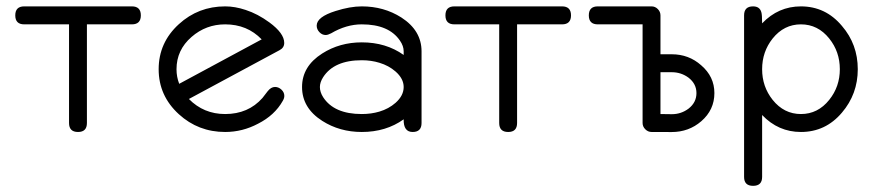

<svg xmlns="http://www.w3.org/2000/svg" viewBox="-20 -420 2778 611"><path d="M428.2 -371.1Q428.2 -342.5 399.7 -342.5H256.6V-28.6Q256.6 0 228.3 0Q199.7 0 199.7 -28.6V-342.5H57.1Q28.6 -342.5 28.6 -371.1Q28.6 -399.7 57.1 -399.7H399.7Q428.2 -399.7 428.2 -371.1Z M884.8 -114.7Q884.8 -107.4 879.9 -99.1Q854.2 -53.2 801.3 -26.4Q751.7 0 696.5 0Q611.1 0 549.1 -56.6Q484.9 -115.2 484.9 -199.7Q484.9 -284.4 549.1 -343Q611.1 -399.7 696.5 -399.7Q728 -399.7 761.7 -388.4Q800 -376 837.4 -348.6Q884.5 -314 884.5 -283.4Q884.5 -268.1 869.6 -260.3L581.1 -105Q628.2 -57.1 696.5 -57.1Q770 -57.1 815.2 -108.2Q820.8 -115.2 831.5 -129.3Q842.3 -143.3 855.2 -143.3Q866.5 -143.3 875.6 -134.8Q884.8 -126.2 884.8 -114.7ZM812.7 -294.7Q766.6 -342.5 696.5 -342.5Q635.5 -342.5 589.6 -302.5Q541.7 -261 541.7 -199.7Q541.7 -175.3 550.3 -153.3Z M1321.5 -28.6Q1321.5 0 1293.2 0Q1263.7 0 1264.6 -40.3Q1208.3 0 1131.3 0Q1060.8 0 1005.4 -35.4Q941.2 -76.4 941.2 -143.1Q941.2 -209 1005.4 -249.8Q1061 -285.2 1131.3 -285.2Q1208.3 -285.2 1264.6 -245.1V-256.6Q1264.6 -273.7 1252.7 -290.8Q1217.5 -342.5 1131.3 -342.5Q1082 -342.5 1033.7 -314Q1023.4 -308.6 1016.4 -308.6Q1005.1 -308.6 996.5 -317.6Q987.8 -326.7 987.8 -338.4Q987.8 -366.2 1047.9 -385Q1094.2 -399.7 1131.3 -399.7Q1201.7 -399.7 1257.3 -364.3Q1321.5 -322.8 1321.5 -256.6ZM1264.6 -143.1Q1264.6 -169.7 1238.8 -192.4Q1217 -211.4 1187.5 -220.2Q1161.4 -228.3 1131.3 -228.3Q1043 -228.3 1008.3 -174.3Q998 -158.2 998 -143.1Q998 -127 1008.3 -110.8Q1043 -57.1 1131.3 -57.1Q1161.4 -57.1 1187.5 -64.9Q1217 -73.7 1238.8 -92.8Q1264.6 -115.7 1264.6 -143.1Z M1797.1 -371.1Q1797.1 -342.5 1768.6 -342.5H1625.5V-28.6Q1625.5 0 1597.2 0Q1568.6 0 1568.6 -28.6V-342.5H1426Q1397.5 -342.5 1397.5 -371.1Q1397.5 -399.7 1426 -399.7H1768.6Q1797.1 -399.7 1797.1 -371.1Z M2253.4 -123.8Q2253.4 -70.3 2211.7 -34.2Q2171.9 0.2 2117.4 0.2L2053.5 0Q2042.2 0 2033.6 -8.5Q2024.9 -17.1 2024.9 -28.6V-342.5H1882.3Q1853.8 -342.5 1853.8 -371.1Q1853.8 -399.7 1882.3 -399.7H2053.5Q2064.9 -399.7 2073.4 -391.1Q2081.8 -382.6 2081.8 -371.1V-247.3H2117.7Q2171.9 -247.3 2211.2 -212.4Q2253.4 -176.3 2253.4 -123.8ZM2196.3 -123.8Q2196.3 -153.1 2171.4 -172.6Q2147.7 -190.2 2117.7 -190.2H2081.8V-57.1L2117.7 -56.6Q2147.7 -56.6 2171.4 -74.5Q2196.3 -94 2196.3 -123.8Z M2709.7 -199.7Q2709.7 -120.6 2659.2 -61.5Q2607.2 0 2528.8 0Q2456.8 0 2405.3 -54V143.1Q2405.3 171.4 2376.5 171.4Q2347.9 171.4 2347.9 143.1V-371.1Q2347.9 -399.7 2376.5 -399.7Q2397.7 -399.7 2402.8 -381.1Q2405.3 -373.3 2405.3 -345.7Q2456.8 -399.7 2528.8 -399.7Q2607.2 -399.7 2659.2 -337.6Q2709.7 -279.1 2709.7 -199.7ZM2652.6 -199.7Q2652.6 -255.4 2618.9 -297.4Q2582.8 -342.5 2528.8 -342.5Q2474.9 -342.5 2438.7 -297.4Q2405.3 -255.4 2405.3 -199.7Q2405.3 -144.3 2438.7 -102.3Q2474.9 -57.1 2528.8 -57.1Q2582.8 -57.1 2618.9 -102.3Q2652.6 -144.3 2652.6 -199.7Z"/></svg>

Font: EnergyBar
Style: Regular
Weight: 400
Italic angle: -10°
Version: 1.0 2000-03-28